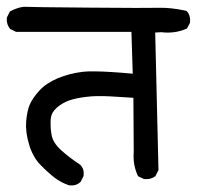

<svg xmlns="http://www.w3.org/2000/svg" viewBox="-33 -581 590 576"><path d="M397.9 -44.4 383.3 -51.3 381.3 -52.2 380.4 -54.2Q365.2 -86.4 368.2 -125L367.2 -287.6Q332.5 -290 295.9 -292Q276.4 -293 259 -292.7Q241.7 -292.5 226.6 -290.5Q196.8 -287.1 174.8 -279.8Q153.3 -272 137.2 -257.8Q129.4 -251 125 -243.2Q120.6 -235.4 119.6 -226.6Q118.7 -220.2 118.7 -212.9Q118.7 -205.6 119.1 -197.3Q119.6 -189 121.1 -180.2Q122.1 -171.4 125.5 -163.3Q128.9 -155.3 134.5 -147.7Q140.1 -140.1 147.9 -132.8Q172.4 -109.9 207.5 -86.9L208 -86.4L208.5 -85.9Q220.2 -73.2 217.8 -54.2V-53.2L217.3 -52.2L209.5 -36.6L209 -35.6L208 -34.7Q194.3 -22 172.9 -25.4H172.4L171.9 -25.9Q149.4 -33.7 130.9 -47.9Q112.3 -62 89.8 -85Q81.5 -92.8 75.2 -102.3Q68.8 -111.8 63.5 -122.8Q58.1 -133.8 54.7 -146Q43 -184.1 45.4 -216.3Q46.9 -232.4 49.6 -245.4Q52.2 -258.3 56.6 -268.1Q65.4 -287.6 85 -309.1Q105 -331.1 140.1 -346.2Q157.7 -353.5 176.8 -358.4Q195.8 -363.3 216.3 -365.7Q229.5 -367.2 250.7 -366.9Q272 -366.7 300.3 -365Q328.6 -363.3 365.2 -359.9L361.3 -485.4H16.6H15.1L14.2 -485.8L-1.5 -493.7L-2.9 -494.1L-3.4 -495.1Q-13.7 -507.8 -12.7 -526.9V-527.8L-12.2 -528.8L-4.4 -544.4L-3.4 -546.4L-2 -547.4Q25.9 -561.5 43.5 -560.5Q58.6 -559.6 233.4 -558.1Q408.2 -556.6 443.4 -557.6Q479 -558.6 524.9 -548.8L526.4 -548.3L527.8 -546.9Q533.7 -540.5 535.9 -532.2Q538.1 -523.9 537.1 -514.2V-512.7L536.6 -511.7L528.8 -497.1L527.8 -495.6L525.9 -494.6Q509.3 -487.3 490.2 -484.6Q471.2 -481.9 451.2 -484.4L432.6 -483.4L442.4 -72.3V-70.8L441.9 -69.8L434.1 -54.2L433.6 -52.7L432.6 -52.2Q419.9 -42 399.9 -43.9H398.9Z"/></svg>

Font: NaikaiFont
Style: SemiBold
Weight: 600
Version: Version 1.89